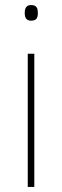

<svg xmlns="http://www.w3.org/2000/svg" viewBox="-20 -741 247 761"><path d="M103 -721C83 -721 78 -706 78 -690C78 -673 83 -659 103 -659C127 -659 130 -673 130 -690C130 -706 127 -721 103 -721ZM116 -528H90V0H116Z"/></svg>

Font: Noto Sans Ethiopic Thin
Style: Regular
Weight: 100
Designer: Monotype Design Team
Foundry: Monotype Imaging Inc.
Version: Version 2.102